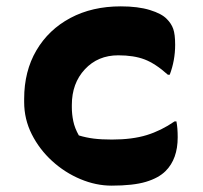

<svg xmlns="http://www.w3.org/2000/svg" viewBox="-20 -572 640 604"><path d="M360 -552Q414 -552 451.5 -540.5Q489 -529 505 -512Q519 -498 525 -481Q531 -464 531 -431Q531 -382 514 -337H508Q469 -372 435 -385Q401 -398 352 -398Q288 -398 247 -354Q206 -310 206 -242V-234Q206 -213 210.5 -191Q215 -169 228 -146Q251 -139 275 -136Q299 -133 332 -133Q396 -133 441.5 -147Q487 -161 529 -190H535Q539 -170 539 -140Q539 -72 501 -34Q479 -12 439 0Q399 12 331 12Q282 12 233 -8.5Q184 -29 144 -65.5Q104 -102 80 -149.5Q56 -197 56 -251V-261Q56 -348 94.5 -413.5Q133 -479 201.5 -515.5Q270 -552 360 -552Z"/></svg>

Font: Recursive Mn Csl St XBd
Style: Regular
Weight: 800
Monospace: yes
Version: Version 1.079;hotconv 1.0.112;makeotfexe 2.5.65598; ttfautoh